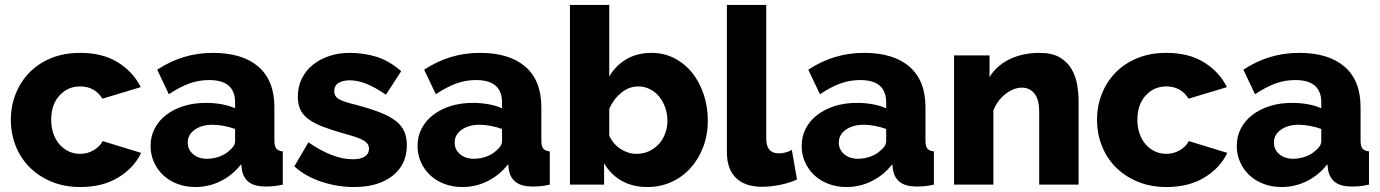

<svg xmlns="http://www.w3.org/2000/svg" viewBox="-20 -750 5608 780"><path d="M23.9 -263.2Q23.9 -317.4 43 -366.7Q62 -416 97.9 -453.6Q133.8 -491.2 186.3 -513.2Q238.8 -535.2 306.2 -535.2Q397 -535.2 459 -496.6Q521 -458 551.8 -396L396 -349.1Q365.2 -398.9 305.2 -398.9Q255.4 -398.9 221.7 -362.1Q188 -325.2 188 -263.2Q188 -232.4 197 -206.8Q206.1 -181.2 221.9 -163.1Q237.8 -145 259.3 -135Q280.8 -125 305.2 -125Q335 -125 359.9 -139.4Q384.8 -153.8 397 -176.8L553.2 -128.9Q524.4 -67.9 460.7 -29.1Q397 9.8 306.2 9.8Q240.2 9.8 187.5 -12.7Q134.8 -35.2 98.4 -72.5Q62 -109.9 43 -159.4Q23.9 -209 23.9 -263.2Z M591.8 -157.2Q591.8 -196.3 608.4 -228Q625 -259.8 655 -283Q685.1 -306.2 725.8 -319.1Q766.6 -332 816.9 -332Q850.1 -332 880.9 -326.4Q911.6 -320.8 935.1 -310.1V-334Q935.1 -424.8 829.6 -424.8Q786.6 -424.8 747.8 -410.4Q709 -396 666 -367.2L618.7 -466.8Q670.4 -501 726.6 -518.1Q782.7 -535.2 845.7 -535.2Q964.8 -535.2 1029.8 -479Q1094.7 -422.9 1094.7 -314.9V-180.2Q1094.7 -156.2 1102.3 -146.7Q1109.9 -137.2 1128.9 -134.8V0Q1107.9 4.9 1090.8 6.3Q1073.7 7.8 1060.1 7.8Q1015.1 7.8 991.9 -9.5Q968.8 -26.9 962.9 -59.1L960 -83Q924.8 -38.1 876.5 -14.2Q828.1 9.8 773.9 9.8Q734.9 9.8 701.4 -2.7Q668 -15.1 643.8 -37.6Q619.6 -60.1 605.7 -90.6Q591.8 -121.1 591.8 -157.2ZM742.7 -170.9Q742.7 -142.1 764.6 -123.5Q786.6 -105 820.8 -105Q846.7 -105 871.3 -114Q896 -123 911.6 -138.2Q934.6 -156.2 935.1 -175.8V-226.1Q914.1 -233.9 889.4 -238.5Q864.7 -243.2 843.8 -243.2Q799.8 -243.2 771.2 -223.1Q742.7 -203.1 742.7 -170.9Z M1175.8 -74.2 1232.9 -171.9Q1280.8 -138.7 1326.2 -120.8Q1371.6 -103 1413.6 -103Q1444.3 -103 1461.7 -114Q1479 -125 1479 -146Q1479 -167 1457.3 -179.4Q1435.5 -191.9 1381.8 -206.1Q1328.6 -221.2 1292.2 -235.1Q1255.9 -249 1232.9 -266.1Q1210 -283.2 1200 -305.2Q1189.9 -327.1 1189.9 -356.9Q1189.9 -397 1205.8 -429.9Q1221.7 -462.9 1249.8 -485.8Q1277.8 -508.8 1316.4 -522Q1355 -535.2 1399.9 -535.2Q1459 -535.2 1510.3 -519Q1561.5 -502.9 1609.9 -460.9L1547.9 -365.2Q1502.9 -396 1467.8 -409.9Q1432.6 -423.8 1399.9 -423.8Q1374 -423.8 1356 -413.3Q1337.9 -402.8 1337.9 -379.9Q1337.9 -357.9 1357.4 -346.9Q1377 -335.9 1429.7 -323.2Q1485.8 -308.1 1524.4 -293Q1563 -277.8 1586.9 -259.5Q1610.8 -241.2 1621.8 -217Q1632.8 -192.9 1632.8 -160.2Q1632.8 -82 1575 -36.1Q1517.1 9.8 1418 9.8Q1351.1 9.8 1285.9 -11.7Q1220.7 -33.2 1175.8 -74.2Z M1676.3 -157.2Q1676.3 -196.3 1692.9 -228Q1709.5 -259.8 1739.5 -283Q1769.5 -306.2 1810.3 -319.1Q1851.1 -332 1901.4 -332Q1934.6 -332 1965.3 -326.4Q1996.1 -320.8 2019.5 -310.1V-334Q2019.5 -424.8 1914.1 -424.8Q1871.1 -424.8 1832.3 -410.4Q1793.5 -396 1750.5 -367.2L1703.1 -466.8Q1754.9 -501 1811 -518.1Q1867.2 -535.2 1930.2 -535.2Q2049.3 -535.2 2114.3 -479Q2179.2 -422.9 2179.2 -314.9V-180.2Q2179.2 -156.2 2186.8 -146.7Q2194.3 -137.2 2213.4 -134.8V0Q2192.4 4.9 2175.3 6.3Q2158.2 7.8 2144.5 7.8Q2099.6 7.8 2076.4 -9.5Q2053.2 -26.9 2047.4 -59.1L2044.4 -83Q2009.3 -38.1 1960.9 -14.2Q1912.6 9.8 1858.4 9.8Q1819.3 9.8 1785.9 -2.7Q1752.4 -15.1 1728.3 -37.6Q1704.1 -60.1 1690.2 -90.6Q1676.3 -121.1 1676.3 -157.2ZM1827.1 -170.9Q1827.1 -142.1 1849.1 -123.5Q1871.1 -105 1905.3 -105Q1931.2 -105 1955.8 -114Q1980.5 -123 1996.1 -138.2Q2019 -156.2 2019.5 -175.8V-226.1Q1998.5 -233.9 1973.9 -238.5Q1949.2 -243.2 1928.2 -243.2Q1884.3 -243.2 1855.7 -223.1Q1827.1 -203.1 1827.1 -170.9Z M2295.4 0V-730H2455.1V-439Q2481 -483.9 2524.7 -509.5Q2568.4 -535.2 2627.4 -535.2Q2677.2 -535.2 2719.2 -513.7Q2761.2 -492.2 2791.3 -455.1Q2821.3 -418 2838.4 -367.4Q2855.5 -316.9 2855.5 -259.8Q2855.5 -202.6 2836.9 -153.3Q2818.4 -104 2785.4 -67.4Q2752.4 -30.8 2707.3 -10.5Q2662.1 9.8 2610.4 9.8Q2550.3 9.8 2505.4 -15.6Q2460.4 -41 2434.1 -86.9V0ZM2455.1 -198.2Q2471.2 -164.1 2501.7 -144.5Q2532.2 -125 2565.4 -125Q2593.3 -125 2616.2 -135.5Q2639.2 -146 2655.8 -164.1Q2672.4 -182.1 2681.9 -206.5Q2691.4 -231 2691.4 -259.8Q2691.4 -287.6 2682.4 -313.2Q2673.3 -338.9 2657.7 -357.9Q2642.1 -377 2620.1 -387.9Q2598.1 -398.9 2573.2 -398.9Q2535.2 -398.9 2503.7 -373Q2472.2 -347.2 2455.1 -308.1Z M2933.1 -130.9V-730H3092.8V-187Q3092.8 -127 3144 -127Q3156.2 -127 3170.7 -130.4Q3185.1 -133.8 3196.8 -141.1L3217.8 -21Q3188 -6.8 3148.9 1Q3109.9 8.8 3075.7 8.8Q3006.8 8.8 2970 -27.1Q2933.1 -63 2933.1 -130.9Z M3236.8 -157.2Q3236.8 -196.3 3253.4 -228Q3270 -259.8 3300 -283Q3330.1 -306.2 3370.8 -319.1Q3411.6 -332 3461.9 -332Q3495.1 -332 3525.9 -326.4Q3556.6 -320.8 3580.1 -310.1V-334Q3580.1 -424.8 3474.6 -424.8Q3431.6 -424.8 3392.8 -410.4Q3354 -396 3311 -367.2L3263.7 -466.8Q3315.4 -501 3371.6 -518.1Q3427.7 -535.2 3490.7 -535.2Q3609.9 -535.2 3674.8 -479Q3739.7 -422.9 3739.7 -314.9V-180.2Q3739.7 -156.2 3747.3 -146.7Q3754.9 -137.2 3773.9 -134.8V0Q3752.9 4.9 3735.8 6.3Q3718.8 7.8 3705.1 7.8Q3660.2 7.8 3637 -9.5Q3613.8 -26.9 3607.9 -59.1L3605 -83Q3569.8 -38.1 3521.5 -14.2Q3473.1 9.8 3418.9 9.8Q3379.9 9.8 3346.4 -2.7Q3313 -15.1 3288.8 -37.6Q3264.6 -60.1 3250.7 -90.6Q3236.8 -121.1 3236.8 -157.2ZM3387.7 -170.9Q3387.7 -142.1 3409.7 -123.5Q3431.6 -105 3465.8 -105Q3491.7 -105 3516.4 -114Q3541 -123 3556.6 -138.2Q3579.6 -156.2 3580.1 -175.8V-226.1Q3559.1 -233.9 3534.4 -238.5Q3509.8 -243.2 3488.8 -243.2Q3444.8 -243.2 3416.3 -223.1Q3387.7 -203.1 3387.7 -170.9Z M3856 0V-524.9H4000V-437Q4028.8 -483.9 4081.8 -509.5Q4134.8 -535.2 4203.6 -535.2Q4254.4 -535.2 4285.6 -516.6Q4316.9 -498 4333.7 -468.5Q4350.6 -439 4356.2 -404.1Q4361.8 -369.1 4361.8 -335.9V0H4201.7V-294.9Q4201.7 -346.7 4182.1 -370.4Q4162.6 -394 4130.9 -394Q4113.8 -394 4096.7 -387Q4079.6 -379.9 4063.7 -367.4Q4047.9 -355 4035.4 -337.9Q4022.9 -320.8 4015.6 -300.8V0Z M4436.5 -263.2Q4436.5 -317.4 4455.6 -366.7Q4474.6 -416 4510.5 -453.6Q4546.4 -491.2 4598.9 -513.2Q4651.4 -535.2 4718.8 -535.2Q4809.6 -535.2 4871.6 -496.6Q4933.6 -458 4964.4 -396L4808.6 -349.1Q4777.8 -398.9 4717.8 -398.9Q4668 -398.9 4634.3 -362.1Q4600.6 -325.2 4600.6 -263.2Q4600.6 -232.4 4609.6 -206.8Q4618.7 -181.2 4634.5 -163.1Q4650.4 -145 4671.9 -135Q4693.4 -125 4717.8 -125Q4747.6 -125 4772.5 -139.4Q4797.4 -153.8 4809.6 -176.8L4965.8 -128.9Q4937 -67.9 4873.3 -29.1Q4809.6 9.8 4718.8 9.8Q4652.8 9.8 4600.1 -12.7Q4547.4 -35.2 4511 -72.5Q4474.6 -109.9 4455.6 -159.4Q4436.5 -209 4436.5 -263.2Z M5004.4 -157.2Q5004.4 -196.3 5021 -228Q5037.6 -259.8 5067.6 -283Q5097.7 -306.2 5138.4 -319.1Q5179.2 -332 5229.5 -332Q5262.7 -332 5293.5 -326.4Q5324.2 -320.8 5347.7 -310.1V-334Q5347.7 -424.8 5242.2 -424.8Q5199.2 -424.8 5160.4 -410.4Q5121.6 -396 5078.6 -367.2L5031.2 -466.8Q5083 -501 5139.2 -518.1Q5195.3 -535.2 5258.3 -535.2Q5377.4 -535.2 5442.4 -479Q5507.3 -422.9 5507.3 -314.9V-180.2Q5507.3 -156.2 5514.9 -146.7Q5522.5 -137.2 5541.5 -134.8V0Q5520.5 4.9 5503.4 6.3Q5486.3 7.8 5472.7 7.8Q5427.7 7.8 5404.5 -9.5Q5381.3 -26.9 5375.5 -59.1L5372.6 -83Q5337.4 -38.1 5289.1 -14.2Q5240.7 9.8 5186.5 9.8Q5147.5 9.8 5114 -2.7Q5080.6 -15.1 5056.4 -37.6Q5032.2 -60.1 5018.3 -90.6Q5004.4 -121.1 5004.4 -157.2ZM5155.3 -170.9Q5155.3 -142.1 5177.2 -123.5Q5199.2 -105 5233.4 -105Q5259.3 -105 5283.9 -114Q5308.6 -123 5324.2 -138.2Q5347.2 -156.2 5347.7 -175.8V-226.1Q5326.7 -233.9 5302 -238.5Q5277.3 -243.2 5256.3 -243.2Q5212.4 -243.2 5183.8 -223.1Q5155.3 -203.1 5155.3 -170.9Z"/></svg>

Font: Raleway ExtraBold
Style: Regular
Weight: 800
Designer: Matt McInerney, Pablo Impallari, Rodrigo Fuenzalida
Foundry: Matt McInerney, Pablo Impallari, Rodrigo Fuenzalida
Version: Version 3.000g; ttfautohint (v1.5) -l 8 -r 28 -G 28 -x 14 -D